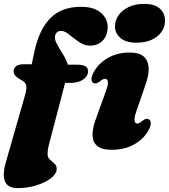

<svg xmlns="http://www.w3.org/2000/svg" viewBox="-35 -755 869 987"><path d="M218.5 -329 254 -423 362 -422.5Q388.5 -422.5 403 -415.2Q417.5 -408 417.5 -388Q417.5 -372 406.2 -358.5Q395 -345 375 -337Q355 -329 328.5 -329ZM35 -388.5Q35 -404.5 47.5 -414.5Q60 -424.5 84.5 -424.5H128L143 -494Q166.5 -603 223.8 -661.5Q281 -720 382 -720Q449 -720 483.8 -689.2Q518.5 -658.5 518.5 -617Q518.5 -573 493.5 -546.8Q468.5 -520.5 428.5 -520.5Q404.5 -520.5 383.8 -532Q363 -543.5 345 -558.2Q327 -573 310.8 -584.5Q294.5 -596 279 -596Q266.5 -596 258.8 -589.5Q251 -583 248 -571.5Q244.5 -554 256 -531.8Q267.5 -509.5 283.8 -484.5Q300 -459.5 310.2 -433.2Q320.5 -407 313.5 -381.5L216.5 -11.5Q212.5 4 211 15.8Q209.5 27.5 209.5 35.5Q209.5 54 221.2 65Q233 76 244.8 86Q256.5 96 256.5 113Q256.5 138 227.2 160.8Q198 183.5 152.2 197.8Q106.5 212 56.5 212Q5 212 -9.2 177.8Q-23.5 143.5 -5 79.5L93.5 -265Q103.5 -300.5 99.5 -316.5Q95.5 -332.5 77.5 -342Q51 -356.5 43 -367Q35 -377.5 35 -388.5ZM665 -180.5Q653.5 -146.5 656.8 -133.2Q660 -120 670 -120Q675.5 -120 681 -122.8Q686.5 -125.5 695 -132Q707 -142 714.8 -143.8Q722.5 -145.5 730 -141.5Q739.5 -136.5 740.2 -123Q741 -109.5 730 -88.5Q706 -42 656.2 -13.5Q606.5 15 539 15Q488.5 15 465 -4.5Q441.5 -24 440.8 -58.8Q440 -93.5 456.5 -140L510.5 -289.5Q523 -323.5 519.2 -336.8Q515.5 -350 505.5 -350Q500 -350 494.5 -347.5Q489 -345 480.5 -338Q468.5 -328.5 460.8 -326.8Q453 -325 445.5 -328.5Q436 -333.5 435.2 -347Q434.5 -360.5 445.5 -381.5Q469 -427.5 518 -456.2Q567 -485 633 -485Q678 -485 701.8 -466Q725.5 -447 728.8 -410.8Q732 -374.5 714 -322.5ZM666 -535.5Q612 -535.5 584 -560Q556 -584.5 556 -620Q556 -649.5 574 -675.8Q592 -702 625.5 -718.5Q659 -735 706 -735Q762.5 -735 788 -709.5Q813.5 -684 813.5 -649.5Q813.5 -617 795.2 -591Q777 -565 744 -550.2Q711 -535.5 666 -535.5Z"/></svg>

Font: Fraunces
Style: Italic
Weight: 900
Italic angle: -16°
Version: Version 1.000;[0bf87f6ff]